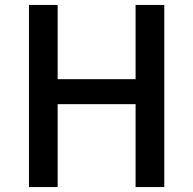

<svg xmlns="http://www.w3.org/2000/svg" viewBox="-20 -756 780 776"><path d="M97 -736H213V-436H528V-736H644V0H528V-335H213V0H97Z"/></svg>

Font: `nÑOSM
Style: Regular
Weight: 500
Designer: Ryoko NISHIZUKA ¬âXZm¬º[P (kana & ideographs); Paul D. Hunt (Latin, Greek & Cyrillic); Wenlong ZHANG _ e¬á¬ü¬ô (bopomof
Foundry: Adobe Systems Incorporated
Version: Version 1.00 June 24, 2014, initial release